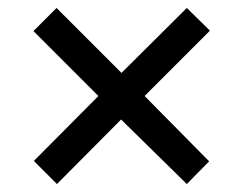

<svg xmlns="http://www.w3.org/2000/svg" viewBox="-20 -594 612 482"><path d="M449 -574 507 -517 343 -353 505 -189 449 -132 284 -294 123 -132 65 -190 227 -353 64 -516 122 -574 285 -411Z"/></svg>

Font: Noto Sans Medium
Style: Regular
Weight: 500
Designer: Monotype Design Team
Foundry: Monotype Imaging Inc.
Version: Version 2.007